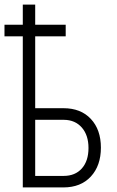

<svg xmlns="http://www.w3.org/2000/svg" viewBox="-22 -819 512 839"><path d="M265.1 -660.2H131.8V-346.2H255.4Q331.1 -346.2 375 -299.3Q418.9 -252.4 418.9 -173.8Q418.9 -95.2 375 -47.6Q331.1 0 254.9 0H77.6V-660.2H-2.4V-710.9H77.6V-798.8H131.8V-710.9H265.1ZM131.8 -295.4V-50.3H255.9Q306.6 -50.3 335.7 -83Q364.7 -115.7 364.7 -172.4Q364.7 -228 335.7 -261.5Q306.6 -294.9 257.8 -295.4Z"/></svg>

Font: Roboto Condensed Light
Style: Regular
Weight: 300
Designer: Google
Version: Version 2.134; 2016